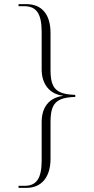

<svg xmlns="http://www.w3.org/2000/svg" viewBox="-20 -780 454 931"><path d="M70 131H108C183 131 225 77 225 -10V-187C225 -278 251 -307 345 -310V-320C251 -323 225 -352 225 -441V-620C225 -710 183 -760 108 -760H70V-750H97C158 -750 182 -712 182 -625V-443C182 -374 219 -324 285 -316V-315C217 -306 182 -259 182 -188V-2C182 83 158 121 100 121H70Z"/></svg>

Font: Noto Serif Display ExtraLight
Style: Regular
Weight: 200
Designer: Monotype Design Team
Foundry: Monotype Imaging Inc.
Version: Version 2.009